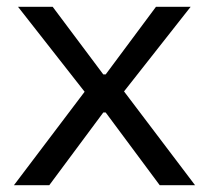

<svg xmlns="http://www.w3.org/2000/svg" viewBox="-20 -545 616 565"><path d="M21 0 229 -275 33 -525H135L284 -326H291L439 -525H541L345 -276L554 0H450L291 -214H284L125 0Z"/></svg>

Font: Hubot Sans Condensed ExtraLight
Style: Regular
Weight: 400
Version: Version 2.000